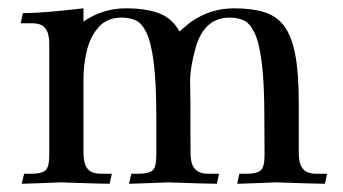

<svg xmlns="http://www.w3.org/2000/svg" viewBox="-20 -446 832 466"><path d="M768.6 0Q747.1 0 649.4 -3.4Q581.5 -0.5 555.7 0L561 -24.4H580.6Q602.5 -24.4 612.3 -32Q622.1 -39.6 622.1 -70.3L621.6 -161.1Q621.6 -246.1 615.2 -294.9Q608.9 -343.8 597.4 -367.2Q585.9 -390.6 570.8 -397Q555.7 -403.3 537.6 -403.3Q473.6 -403.3 453.6 -325.7Q441.4 -279.8 441.4 -250.5Q442.4 -226.6 442.4 -76.2Q442.4 -53.2 448.7 -42Q459 -24.4 483.9 -24.4H511.7L506.3 0Q484.4 0 387.2 -3.4Q319.3 -0.5 293 0L298.8 -24.4H317.9Q340.3 -24.4 349.9 -32Q359.4 -39.6 359.4 -70.3V-161.1Q359.4 -246.1 353 -294.9Q346.7 -343.8 335.2 -367.2Q323.7 -390.6 308.6 -397Q293.5 -403.3 275.4 -403.3Q240.7 -403.3 220.5 -381.3Q200.2 -359.4 191.4 -325.4Q182.6 -291.5 182.6 -252.9V-76.2Q182.6 -53.2 188.7 -42.2Q194.8 -31.2 204.3 -27.8Q213.9 -24.4 224.1 -24.4H251.5L246.1 0Q224.6 0 127 -3.4Q59.1 -0.5 32.7 0L38.6 -24.4H58.1Q80.1 -24.4 89.8 -32Q99.6 -39.6 99.6 -70.3V-337.9Q99.6 -361.3 93.3 -372.3Q86.9 -383.3 77.4 -386.5Q67.9 -389.6 57.6 -389.6H30.3L35.6 -414.1Q82.5 -414.1 182.6 -425.8V-393.6Q229 -425.8 285.6 -425.8Q334 -425.8 366 -413.8Q397.9 -401.9 415.5 -369.6Q443.4 -393.6 444.8 -393.6Q491.2 -425.8 547.9 -425.8Q591.3 -425.8 621.3 -416.5Q651.4 -407.2 669.7 -382.8Q688 -358.4 696.5 -313.7Q705.1 -269 705.1 -198.7V-76.2Q705.1 -53.2 711.2 -42.2Q717.3 -31.2 726.8 -27.8Q736.3 -24.4 746.6 -24.4H773.9Z"/></svg>

Font: Quaaykop
Style: Regular
Weight: 400
Designer: Tup Wanders
Foundry: Free font, DO NOT SELL
Version: Version 1.00;July 31, 2023;FontCreator 11.5.0.2430 64-bit